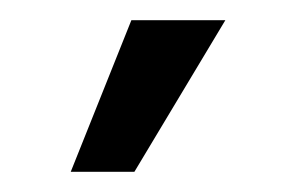

<svg xmlns="http://www.w3.org/2000/svg" viewBox="-20 -750 293 190"><path d="M203 -730 113 -580H50L110 -730Z"/></svg>

Font: MedMera Sans
Style: Regular
Weight: 400
Designer: Kasper Nordkvist
Foundry: UNCUT.wtf
Version: Version 1.300